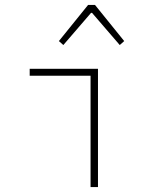

<svg xmlns="http://www.w3.org/2000/svg" viewBox="-20 -756 640 776"><path d="M346 0V-450H100V-478H376V0ZM236 -574 218 -590 336 -736H364L482 -590L464 -574L352 -704H348Z"/></svg>

Font: Source Code Pro ExtraLight
Style: Regular
Weight: 200
Monospace: yes
Designer: Paul D. Hunt, Teo Tuominen
Foundry: Adobe Systems Incorporated
Version: Version 2.030;PS 1.000;hotconv 16.6.51;makeotf.lib2.5.65220